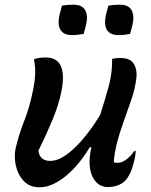

<svg xmlns="http://www.w3.org/2000/svg" viewBox="-20 -785 640 815"><path d="M124 -533Q143 -541 174 -541Q223 -541 239 -503Q255 -465 240 -394Q229 -340 204.5 -280.5Q180 -221 143 -145Q149 -102 193 -102Q225 -102 261 -127.5Q297 -153 334 -197Q371 -241 405 -297Q425 -359 441 -417Q457 -475 456 -535Q464 -537 472.5 -538Q481 -539 490 -539Q533 -539 548 -514Q563 -489 559 -455Q554 -411 538 -363.5Q522 -316 504.5 -268Q487 -220 475 -173Q470 -151 467 -133Q464 -115 463 -96Q467 -95 471.5 -94.5Q476 -94 480 -94Q498 -94 517.5 -109Q537 -124 550 -144H556Q555 -121 548 -96Q542 -71 535 -55.5Q528 -40 519 -27Q506 -9 484.5 0Q463 9 438 9Q395 9 373.5 -33.5Q352 -76 365 -146Q366 -153 368 -160H361Q334 -114 298.5 -75Q263 -36 224 -13Q185 10 147 10Q106 10 81 -16.5Q56 -43 47.5 -81Q39 -119 46 -154Q60 -214 82.5 -271Q105 -328 118 -392Q127 -432 129 -466Q131 -500 124 -533ZM243 -761Q254 -763 265.5 -764Q277 -765 293 -765Q329 -765 342 -741Q355 -717 344 -674L335 -641Q324 -639 311.5 -637.5Q299 -636 285 -636Q252 -636 237.5 -657Q223 -678 233 -723ZM440 -761Q451 -763 462.5 -764Q474 -765 490 -765Q526 -765 539 -741Q552 -717 541 -674L532 -641Q521 -639 508.5 -637.5Q496 -636 482 -636Q449 -636 434.5 -657Q420 -678 430 -723Z"/></svg>

Font: Recursive Mn Csl St Med
Style: Italic
Weight: 500
Italic angle: -15°
Monospace: yes
Version: Version 1.079;hotconv 1.0.112;makeotfexe 2.5.65598; ttfautoh